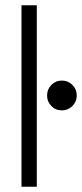

<svg xmlns="http://www.w3.org/2000/svg" viewBox="-20 -708 311 728"><path d="M119.5 0H61.5V-688H119.5ZM214.5 -289.5Q191 -289.5 174.8 -306Q158.5 -322.5 158.5 -345.5Q158.5 -369.5 174.8 -386Q191 -402.5 214.5 -402.5Q238 -402.5 254.5 -386Q271 -369.5 271 -345.5Q271 -322.5 254.5 -306Q238 -289.5 214.5 -289.5Z"/></svg>

Font: League Spartan Thin Light
Style: Regular
Weight: 300
Version: Version 2.002